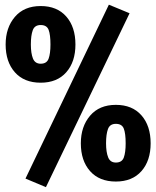

<svg xmlns="http://www.w3.org/2000/svg" viewBox="-20 -754 655 804"><path d="M435.9 -734.4 522.6 -698.5 172.3 29.7 86.7 -6.2ZM150.3 -728.7Q219 -728.7 257.4 -684.9Q295.9 -641 295.9 -567.7Q295.9 -494.9 257.4 -451.3Q219 -407.7 150.3 -407.7Q81 -407.7 42.3 -451.3Q3.6 -494.9 3.6 -567.7Q3.6 -637.9 42.3 -683.3Q81 -728.7 150.3 -728.7ZM150.3 -649.2Q125.1 -649.2 117.2 -627.4Q109.2 -605.6 109.2 -567.7Q109.2 -531.3 117.9 -509.2Q126.7 -487.2 150.3 -487.2Q175.9 -487.2 183.6 -508.5Q191.3 -529.7 191.3 -567.7Q191.3 -608.7 183.6 -629Q175.9 -649.2 150.3 -649.2ZM465.1 -314.9Q533.8 -314.9 572.3 -271Q610.8 -227.2 610.8 -153.8Q610.8 -81 572.3 -37.4Q533.8 6.2 465.1 6.2Q395.9 6.2 357.2 -37.4Q318.5 -81 318.5 -153.8Q318.5 -224.1 357.2 -269.5Q395.9 -314.9 465.1 -314.9ZM465.1 -235.4Q440 -235.4 432.1 -213.6Q424.1 -191.8 424.1 -153.8Q424.1 -117.4 432.8 -95.4Q441.5 -73.3 465.1 -73.3Q490.8 -73.3 498.5 -94.6Q506.2 -115.9 506.2 -153.8Q506.2 -194.9 498.5 -215.1Q490.8 -235.4 465.1 -235.4Z"/></svg>

Font: FiraCode Nerd Font
Style: Bold
Weight: 700
Designer: Carrois Corporate, Edenspiekermann AG, Nikita Prokopov
Foundry: Carrois Corporate, Edenspiekermann AG, Nikita Prokopov
Version: Version 6.002;Nerd Fonts 2.1.0